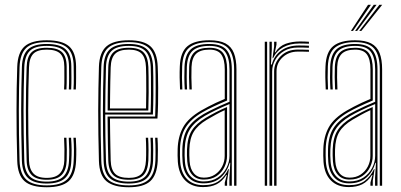

<svg xmlns="http://www.w3.org/2000/svg" viewBox="-20 -774 1670 800"><path d="M174.8 6.2Q110.5 6.2 82 -19.4Q53.5 -45 51.8 -104Q50 -161.8 49.4 -213.5Q48.8 -265.2 48.8 -312.8Q48.8 -360.2 49.5 -405.4Q50.2 -450.5 51.8 -495.2Q53.8 -555.5 82.8 -580.9Q111.8 -606.2 174.5 -606.2Q238.8 -606.2 267.6 -581.2Q296.5 -556.2 297 -496.8Q297 -475.2 297.1 -450.9Q297.2 -426.5 296 -401.2H286.2Q287.8 -426 287.5 -448.8Q287.2 -471.5 287 -496.5Q286.8 -551.2 260.6 -574.9Q234.5 -598.5 174.5 -598.5Q114.8 -598.5 89.1 -574Q63.5 -549.5 61.5 -494.8Q60.2 -451.5 59.4 -407.1Q58.5 -362.8 58.5 -315.4Q58.5 -268 59.1 -215.6Q59.8 -163.2 61.5 -104Q63.2 -49.5 89.9 -25.5Q116.5 -1.5 174.8 -1.5Q232.8 -1.5 258.9 -25.8Q285 -50 287 -104Q288.2 -126.8 288.1 -149.6Q288 -172.5 286 -200H296Q297.5 -175.8 297.9 -153Q298.2 -130.2 297 -103.8Q294.5 -44.8 266.1 -19.2Q237.8 6.2 174.8 6.2ZM174.8 -9.2Q122 -9.2 97.4 -31.8Q72.8 -54.2 71.2 -104.5Q69.5 -163.8 68.9 -215.8Q68.2 -267.8 68.2 -314.6Q68.2 -361.5 69.1 -405.8Q70 -450 71.2 -494.5Q72.8 -546 97 -568.4Q121.2 -590.8 174.5 -590.8Q229 -590.8 253 -569Q277 -547.2 277.2 -496.5Q277.5 -471.8 277.6 -449.2Q277.8 -426.8 276.5 -401.2H266.8Q268 -426 267.9 -449Q267.8 -472 267.5 -496.2Q267.2 -543 245.5 -562.9Q223.8 -582.8 174.5 -582.8Q124 -582.8 103.4 -561.2Q82.8 -539.8 81.2 -494Q79.8 -449 78.9 -404.6Q78 -360.2 78 -313.6Q78 -267 78.8 -215.6Q79.5 -164.2 81.2 -104.8Q82.5 -60 104.4 -38.6Q126.2 -17.2 174.8 -17.2Q223 -17.2 244.4 -38.9Q265.8 -60.5 267.5 -104.8Q268.8 -129.2 268.5 -151Q268.2 -172.8 266.5 -200H276.2Q278.2 -171.8 278.4 -150Q278.5 -128.2 277.2 -104.2Q275.5 -55 251.5 -32.1Q227.5 -9.2 174.8 -9.2ZM174.8 -25Q131 -25 111.6 -45.1Q92.2 -65.2 91 -105Q89.2 -164.8 88.5 -216Q87.8 -267.2 87.8 -313.4Q87.8 -359.5 88.6 -403.9Q89.5 -448.2 91 -494.2Q92.2 -537.2 111.5 -556.1Q130.8 -575 174.5 -575Q219 -575 238.2 -556.8Q257.5 -538.5 257.8 -496.2Q257.8 -476.8 258 -452.1Q258.2 -427.5 256.8 -401.2H247Q248.5 -427.5 248.2 -451.4Q248 -475.2 248 -496.2Q247.8 -534.2 230.8 -550.8Q213.8 -567.2 174.5 -567.2Q135.5 -567.2 118.8 -549.8Q102 -532.2 100.8 -493Q99.2 -448.2 98.4 -404Q97.5 -359.8 97.5 -313.5Q97.5 -267.2 98.2 -216Q99 -164.8 100.8 -105.2Q101.8 -70.2 119 -51.5Q136.2 -32.8 174.8 -32.8Q212.5 -32.8 229.8 -51.8Q247 -70.8 248 -105.2Q248.8 -130.2 248.5 -152.5Q248.2 -174.8 247 -200H256.8Q258.2 -172 258.4 -150.6Q258.5 -129.2 257.8 -105Q256.5 -65.2 237 -45.1Q217.5 -25 174.8 -25Z M517 6.2Q453.5 6.2 423.8 -18.8Q394 -43.8 392.2 -103.2Q390.5 -161.5 389.9 -213.4Q389.2 -265.2 389.2 -312.9Q389.2 -360.5 390.1 -405.8Q391 -451 392.2 -495.8Q394.2 -555 423.4 -580.6Q452.5 -606.2 516.8 -606.2Q578.8 -606.2 606.8 -581Q634.8 -555.8 637.2 -496.8Q637.8 -488.5 638.2 -464.6Q638.8 -440.8 639 -408.4Q639.2 -376 638.6 -342.1Q638 -308.2 636 -280H438.2Q438.5 -250.5 438.9 -222.4Q439.2 -194.2 439.9 -165.5Q440.5 -136.8 441.2 -105.2Q442.5 -66.8 459.8 -49.8Q477 -32.8 517 -32.8Q553 -32.8 569.6 -49.6Q586.2 -66.5 588.2 -105.8Q589.2 -124.8 589 -152.9Q588.8 -181 587.5 -200H597.2Q598.8 -176.5 598.9 -148.6Q599 -120.8 598.2 -105.2Q596 -62.2 577 -43.6Q558 -25 517 -25Q472.2 -25 452.5 -43.8Q432.8 -62.5 431.2 -105Q430.2 -140.5 429.6 -171.5Q429 -202.5 428.8 -231.4Q428.5 -260.2 428.2 -288.5H626.5Q627.8 -314.8 628.2 -347.1Q628.8 -379.5 628.6 -410.6Q628.5 -441.8 628.2 -465.1Q628 -488.5 627.5 -496.2Q625.2 -551.5 599.2 -575Q573.2 -598.5 516.8 -598.5Q457 -598.5 430.4 -574.4Q403.8 -550.2 402 -494.8Q400.8 -451.8 399.9 -406.6Q399 -361.5 399 -313.5Q399 -265.5 399.6 -213.5Q400.2 -161.5 402 -104.5Q403.5 -49.5 430.1 -25.5Q456.8 -1.5 517 -1.5Q573 -1.5 598.9 -25.2Q624.8 -49 627.5 -104.2Q628 -113.5 628.1 -130.6Q628.2 -147.8 627.9 -166.6Q627.5 -185.5 626.5 -200H636.2Q637.8 -178.2 637.9 -148.9Q638 -119.5 637.2 -103.8Q634.2 -44.8 606.2 -19.2Q578.2 6.2 517 6.2ZM517 -9.2Q463.5 -9.2 438.4 -30.9Q413.2 -52.5 411.8 -104.5Q410.2 -160 409.5 -211Q408.8 -262 408.8 -309.9Q408.8 -357.8 409.6 -403.6Q410.5 -449.5 411.8 -494.5Q413.2 -546 437.8 -568.4Q462.2 -590.8 516.8 -590.8Q568.8 -590.8 592.1 -568.6Q615.5 -546.5 617.8 -496Q618.2 -485.8 618.8 -452.4Q619.2 -419 619 -376.6Q618.8 -334.2 617 -296.8H418.5Q418.5 -253.5 419.2 -204.1Q420 -154.8 421.5 -104.8Q423 -57.5 445.5 -37.4Q468 -17.2 517 -17.2Q563.2 -17.2 584.4 -37.6Q605.5 -58 608 -105Q608.8 -119.2 608.6 -148.5Q608.5 -177.8 607 -200H616.8Q618.2 -177.8 618.4 -148.5Q618.5 -119.2 617.8 -104.5Q615.2 -53.5 591.8 -31.4Q568.2 -9.2 517 -9.2ZM418.5 -305.2H607.5Q609 -343.5 609.1 -383.2Q609.2 -423 608.9 -453.8Q608.5 -484.5 608 -495.5Q606 -541.8 585.1 -562.2Q564.2 -582.8 516.8 -582.8Q465.8 -582.8 444.4 -561.5Q423 -540.2 421.5 -494Q420 -446.8 419.4 -399.1Q418.8 -351.5 418.5 -305.2ZM428.5 -313.5Q428.5 -342 428.8 -371Q429 -400 429.6 -430.4Q430.2 -460.8 431.2 -493.8Q432.8 -537.5 452.6 -556.2Q472.5 -575 516.8 -575Q559.8 -575 578.1 -555.9Q596.5 -536.8 598.2 -495Q598.8 -483.2 599.1 -453.8Q599.5 -424.2 599.4 -386.9Q599.2 -349.5 598 -313.5ZM438.2 -322H588.5Q589.2 -358.2 589.4 -393.9Q589.5 -429.5 589.1 -456.8Q588.8 -484 588.2 -494.5Q586.8 -532.8 570.5 -550Q554.2 -567.2 516.8 -567.2Q477 -567.2 459.8 -549.9Q442.5 -532.5 441.2 -493.5Q440.2 -462 439.6 -433.2Q439 -404.5 438.8 -377.2Q438.5 -350 438.2 -322Z M955.5 0V-484.8Q955.5 -543.2 932.6 -570.9Q909.8 -598.5 852.5 -598.5Q797.8 -598.5 769.5 -576.2Q741.2 -554 739 -497Q738 -474.2 738.2 -450Q738.5 -425.8 739.8 -401.2H730.2Q728.8 -427 728.5 -451Q728.2 -475 729.2 -497.2Q731.5 -557 761.2 -581.6Q791 -606.2 852.5 -606.2Q894.8 -606.2 919.4 -593.1Q944 -580 954.6 -553Q965.2 -526 965.2 -484.8V0ZM828.5 -18Q863.2 -18 887.1 -33.9Q911 -49.8 923.6 -74.4Q936.2 -99 936.2 -124.5V-340.5Q906.2 -328.2 879.1 -315.1Q852 -302 832.8 -290.8Q790.2 -265.5 770.8 -234.4Q751.2 -203.2 749.5 -151.8Q749 -136.5 749.2 -125.9Q749.5 -115.2 750.5 -100.5Q753.5 -60.8 774 -39.4Q794.5 -18 828.5 -18ZM829.2 -25.8Q798.5 -25.8 780.8 -45.8Q763 -65.8 760.2 -101.8Q759 -117 759 -127.2Q759 -137.5 759.2 -151Q760.8 -200.8 779.1 -230Q797.5 -259.2 837.5 -283Q858.2 -295.2 880.6 -306.9Q903 -318.5 926 -328V-124.2Q926 -100.8 915.1 -78Q904.2 -55.2 882.8 -40.5Q861.2 -25.8 829.2 -25.8ZM829.5 -33.8Q856.2 -33.8 875.6 -46.6Q895 -59.5 905.6 -80.1Q916.2 -100.8 916.2 -124V-315Q896.5 -306 878.9 -296.2Q861.2 -286.5 842 -275.2Q803.2 -252 786.8 -224.2Q770.2 -196.5 769 -150.5Q768.8 -138.8 768.8 -128Q768.8 -117.2 770 -102Q772.2 -69.8 787.8 -51.8Q803.2 -33.8 829.5 -33.8ZM826.2 5.5Q780 5.5 752.5 -21.5Q725 -48.5 721 -99.2Q720 -113.8 719.9 -125.9Q719.8 -138 720.2 -153.2Q721.8 -205.2 742.9 -243.6Q764 -282 819 -314Q832.5 -321.8 847.5 -329.6Q862.5 -337.5 879.6 -345.5Q896.8 -353.5 916.5 -361.8V-484.8Q916.5 -526.2 902.1 -546.8Q887.8 -567.2 852.5 -567.2Q815 -567.2 797.2 -550Q779.5 -532.8 778 -494.8Q777.2 -475.2 777.5 -451.1Q777.8 -427 779 -401.2H769.2Q767.8 -428 767.6 -452.2Q767.5 -476.5 768.2 -495Q770 -537.8 790.1 -556.4Q810.2 -575 852.5 -575Q893.5 -575 909.9 -552.4Q926.2 -529.8 926.2 -484.8V-355.2Q896.8 -343 869.4 -330Q842 -317 823.5 -306.2Q776 -278.8 753.8 -243.4Q731.5 -208 730 -153Q729.8 -138 729.8 -126.2Q729.8 -114.5 730.8 -99.8Q734.5 -53 759.5 -27.8Q784.5 -2.5 827 -2.5Q869.5 -2.5 893.5 -21Q917.5 -39.5 931.2 -69.2H933.8L926.2 -20.8V0H916.5V-13L925 -44.8H922.8Q905.8 -18 882.4 -6.2Q859 5.5 826.2 5.5ZM935.8 0V-33L939.5 -95.8H937.2Q926.5 -58 899.5 -34Q872.5 -10 827.8 -10Q789 -10 766.4 -33.9Q743.8 -57.8 740.8 -100.2Q739.8 -115.5 739.6 -126.6Q739.5 -137.8 739.8 -152.2Q741.2 -205.8 761.8 -238.9Q782.2 -272 828.5 -298.8Q841.5 -306.2 858.2 -314.6Q875 -323 894.8 -332Q914.5 -341 936.2 -350V-484.8Q936.2 -534 917.8 -558.4Q899.2 -582.8 852.5 -582.8Q804.8 -582.8 782.6 -562.4Q760.5 -542 758.5 -495.2Q757.8 -478 757.9 -453.1Q758 -428.2 759.5 -401.2H749.8Q748.2 -427.5 748.1 -452.4Q748 -477.2 748.8 -495.5Q750.8 -546.2 775 -568.5Q799.2 -590.8 852.5 -590.8Q904 -590.8 924.9 -564.9Q945.8 -539 945.8 -484.8V0Z M1102.8 0V-600H1112.5V-568L1108.8 -505.2H1112.5Q1122.2 -542.5 1152 -563.5Q1181.8 -584.5 1225.5 -584.5Q1237.2 -584.5 1248.1 -584.2Q1259 -584 1267.2 -583.5V-575Q1257 -575.5 1245.1 -575.8Q1233.2 -576 1222 -576Q1187.8 -576 1163.5 -561.5Q1139.2 -547 1126.6 -524.2Q1114 -501.5 1114 -476.5V0ZM1083.2 0V-600H1093V0ZM1122.2 0V-476.5Q1122.2 -512.2 1149.5 -539.9Q1176.8 -567.5 1220.8 -567.5Q1232 -567.5 1244.1 -567.2Q1256.2 -567 1267.2 -566.5V-558.2Q1255.5 -558.8 1243.8 -558.9Q1232 -559 1220.5 -559Q1183.5 -559 1157.9 -535.5Q1132.2 -512 1132.2 -476.8V0ZM1115.5 -531.8 1122.2 -580.2V-600H1132V-588L1125.2 -556H1127.2Q1143.8 -582.2 1171 -591.8Q1198.2 -601.2 1229.5 -601.2Q1238.2 -601.2 1247.6 -601Q1257 -600.8 1267.2 -600V-591.8Q1257 -592.2 1247.4 -592.5Q1237.8 -592.8 1228 -592.8Q1188.2 -592.8 1159.9 -577Q1131.5 -561.2 1117.8 -531.8Z M1562.5 0V-484.8Q1562.5 -543.2 1539.6 -570.9Q1516.8 -598.5 1459.5 -598.5Q1404.8 -598.5 1376.5 -576.2Q1348.2 -554 1346 -497Q1345 -474.2 1345.2 -450Q1345.5 -425.8 1346.8 -401.2H1337.2Q1335.8 -427 1335.5 -451Q1335.2 -475 1336.2 -497.2Q1338.5 -557 1368.2 -581.6Q1398 -606.2 1459.5 -606.2Q1501.8 -606.2 1526.4 -593.1Q1551 -580 1561.6 -553Q1572.2 -526 1572.2 -484.8V0ZM1435.5 -18Q1470.2 -18 1494.1 -33.9Q1518 -49.8 1530.6 -74.4Q1543.2 -99 1543.2 -124.5V-340.5Q1513.2 -328.2 1486.1 -315.1Q1459 -302 1439.8 -290.8Q1397.2 -265.5 1377.8 -234.4Q1358.2 -203.2 1356.5 -151.8Q1356 -136.5 1356.2 -125.9Q1356.5 -115.2 1357.5 -100.5Q1360.5 -60.8 1381 -39.4Q1401.5 -18 1435.5 -18ZM1436.2 -25.8Q1405.5 -25.8 1387.8 -45.8Q1370 -65.8 1367.2 -101.8Q1366 -117 1366 -127.2Q1366 -137.5 1366.2 -151Q1367.8 -200.8 1386.1 -230Q1404.5 -259.2 1444.5 -283Q1465.2 -295.2 1487.6 -306.9Q1510 -318.5 1533 -328V-124.2Q1533 -100.8 1522.1 -78Q1511.2 -55.2 1489.8 -40.5Q1468.2 -25.8 1436.2 -25.8ZM1436.5 -33.8Q1463.2 -33.8 1482.6 -46.6Q1502 -59.5 1512.6 -80.1Q1523.2 -100.8 1523.2 -124V-315Q1503.5 -306 1485.9 -296.2Q1468.2 -286.5 1449 -275.2Q1410.2 -252 1393.8 -224.2Q1377.2 -196.5 1376 -150.5Q1375.8 -138.8 1375.8 -128Q1375.8 -117.2 1377 -102Q1379.2 -69.8 1394.8 -51.8Q1410.2 -33.8 1436.5 -33.8ZM1433.2 5.5Q1387 5.5 1359.5 -21.5Q1332 -48.5 1328 -99.2Q1327 -113.8 1326.9 -125.9Q1326.8 -138 1327.2 -153.2Q1328.8 -205.2 1349.9 -243.6Q1371 -282 1426 -314Q1439.5 -321.8 1454.5 -329.6Q1469.5 -337.5 1486.6 -345.5Q1503.8 -353.5 1523.5 -361.8V-484.8Q1523.5 -526.2 1509.1 -546.8Q1494.8 -567.2 1459.5 -567.2Q1422 -567.2 1404.2 -550Q1386.5 -532.8 1385 -494.8Q1384.2 -475.2 1384.5 -451.1Q1384.8 -427 1386 -401.2H1376.2Q1374.8 -428 1374.6 -452.2Q1374.5 -476.5 1375.2 -495Q1377 -537.8 1397.1 -556.4Q1417.2 -575 1459.5 -575Q1500.5 -575 1516.9 -552.4Q1533.2 -529.8 1533.2 -484.8V-355.2Q1503.8 -343 1476.4 -330Q1449 -317 1430.5 -306.2Q1383 -278.8 1360.8 -243.4Q1338.5 -208 1337 -153Q1336.8 -138 1336.8 -126.2Q1336.8 -114.5 1337.8 -99.8Q1341.5 -53 1366.5 -27.8Q1391.5 -2.5 1434 -2.5Q1476.5 -2.5 1500.5 -21Q1524.5 -39.5 1538.2 -69.2H1540.8L1533.2 -20.8V0H1523.5V-13L1532 -44.8H1529.8Q1512.8 -18 1489.4 -6.2Q1466 5.5 1433.2 5.5ZM1542.8 0V-33L1546.5 -95.8H1544.2Q1533.5 -58 1506.5 -34Q1479.5 -10 1434.8 -10Q1396 -10 1373.4 -33.9Q1350.8 -57.8 1347.8 -100.2Q1346.8 -115.5 1346.6 -126.6Q1346.5 -137.8 1346.8 -152.2Q1348.2 -205.8 1368.8 -238.9Q1389.2 -272 1435.5 -298.8Q1448.5 -306.2 1465.2 -314.6Q1482 -323 1501.8 -332Q1521.5 -341 1543.2 -350V-484.8Q1543.2 -534 1524.8 -558.4Q1506.2 -582.8 1459.5 -582.8Q1411.8 -582.8 1389.6 -562.4Q1367.5 -542 1365.5 -495.2Q1364.8 -478 1364.9 -453.1Q1365 -428.2 1366.5 -401.2H1356.8Q1355.2 -427.5 1355.1 -452.4Q1355 -477.2 1355.8 -495.5Q1357.8 -546.2 1382 -568.5Q1406.2 -590.8 1459.5 -590.8Q1511 -590.8 1531.9 -564.9Q1552.8 -539 1552.8 -484.8V0ZM1442 -645 1513.5 -754H1525.5L1450.8 -645ZM1476.8 -645 1560.8 -754H1572.5L1485.5 -645ZM1459.5 -645 1537.2 -754H1549L1468 -645Z"/></svg>

Font: Big Shoulders Inline Text Thin ExtraLight
Style: Regular
Weight: 250
Version: Version 2.002